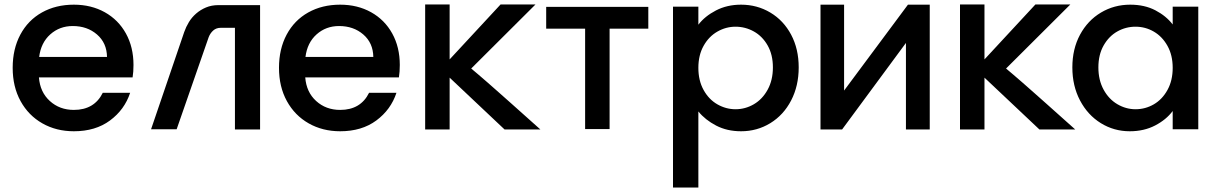

<svg xmlns="http://www.w3.org/2000/svg" viewBox="-20 -581 5481 863"><path d="M580 -289Q580 -258 576 -233H155Q160 -167 204 -127Q248 -87 312 -87Q404 -87 442 -164H565Q540 -88 474.5 -39.5Q409 9 312 9Q233 9 170.5 -26.5Q108 -62 72.5 -126.5Q37 -191 37 -276Q37 -361 71.5 -425.5Q106 -490 168.5 -525Q231 -560 312 -560Q390 -560 451 -526Q512 -492 546 -430.5Q580 -369 580 -289ZM461 -325Q460 -388 416 -426Q372 -464 307 -464Q248 -464 206 -426.5Q164 -389 156 -325Z M659 0 808 -437Q816 -460 829 -481.5Q842 -503 861.5 -520Q881 -537 906 -547.5Q931 -558 962 -558H1149V1H1036V-456H972Q952 -456 938.5 -444Q925 -432 918 -414L774 0Z M1777 -289Q1777 -258 1773 -233H1352Q1357 -167 1401 -127Q1445 -87 1509 -87Q1601 -87 1639 -164H1762Q1737 -88 1671.5 -39.5Q1606 9 1509 9Q1430 9 1367.5 -26.5Q1305 -62 1269.5 -126.5Q1234 -191 1234 -276Q1234 -361 1268.5 -425.5Q1303 -490 1365.5 -525Q1428 -560 1509 -560Q1587 -560 1648 -526Q1709 -492 1743 -430.5Q1777 -369 1777 -289ZM1658 -325Q1657 -388 1613 -426Q1569 -464 1504 -464Q1445 -464 1403 -426.5Q1361 -389 1353 -325Z M1891 -561H2001V-314L2230 -561H2387L2098 -273Q2110 -263 2130 -246Q2150 -229 2174 -208Q2198 -187 2225 -163Q2252 -139 2278 -116Q2339 -62 2409 1H2248L2001 -232V1H1891Z M2610 -1V-452H2435V-550H2894V-452H2720V-1Z M3119 -470Q3148 -508 3198 -534Q3248 -560 3311 -560Q3383 -560 3442.5 -524.5Q3502 -489 3536 -425Q3570 -361 3570 -278Q3570 -195 3536 -129.5Q3502 -64 3442.5 -27.5Q3383 9 3311 9Q3248 9 3199 -16.5Q3150 -42 3119 -80V262H3005V-551H3119ZM3454 -278Q3454 -335 3430.5 -376.5Q3407 -418 3368.5 -439.5Q3330 -461 3286 -461Q3243 -461 3204.5 -439Q3166 -417 3142.5 -375Q3119 -333 3119 -276Q3119 -219 3142.5 -176.5Q3166 -134 3204.5 -112Q3243 -90 3286 -90Q3330 -90 3368.5 -112.5Q3407 -135 3430.5 -178Q3454 -221 3454 -278Z M3668 -560H3774V-174L4061 -560H4159V1H4052V-388L3765 1H3668Z M4295 -561H4405V-314L4634 -561H4791L4502 -273Q4514 -263 4534 -246Q4554 -229 4578 -208Q4602 -187 4629 -163Q4656 -139 4682 -116Q4743 -62 4813 1H4652L4405 -232V1H4295Z M4800 -278Q4800 -361 4834.5 -425Q4869 -489 4928.5 -524.5Q4988 -560 5060 -560Q5125 -560 5173.5 -534.5Q5222 -509 5251 -471V-551H5366V0H5251V-82Q5222 -43 5172 -17Q5122 9 5058 9Q4987 9 4928 -27.5Q4869 -64 4834.5 -129.5Q4800 -195 4800 -278ZM5251 -276Q5251 -333 5227.5 -375Q5204 -417 5166 -439Q5128 -461 5084 -461Q5040 -461 5002 -439.5Q4964 -418 4940.5 -376.5Q4917 -335 4917 -278Q4917 -221 4940.5 -178Q4964 -135 5002.5 -112.5Q5041 -90 5084 -90Q5128 -90 5166 -112Q5204 -134 5227.5 -176.5Q5251 -219 5251 -276Z"/></svg>

Font: Poppins Cyr Med
Style: Regular
Weight: 500
Designer: Ninad Kale (Devanagari), Jonny Pinhorn (Latin)
Foundry: Indian Type Foundry
Version: 4.004